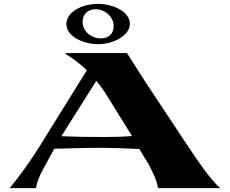

<svg xmlns="http://www.w3.org/2000/svg" viewBox="-20 -975 1191 995"><path d="M30 0H166C171 -31 185 -65 205 -101L261 -204C336 -206 419 -209 493 -209C561 -209 632 -206 702 -203L753 -119C773 -78 792 -43 799 0H1121C1067 -49 1007 -138 955 -216L737 -545L638 -700H320V-695C341 -683 389 -651 430 -611L183 -213C138 -141 74 -52 30 0ZM298 -269 479 -556C502 -528 522 -500 534 -480L664 -270C614 -266 566 -265 514 -265C442 -265 368 -266 298 -269ZM489 -746C568 -746 653 -791 653 -851C653 -919 558 -955 489 -955C400 -955 324 -910 324 -851C324 -782 419 -746 489 -746ZM502 -776C454 -776 408 -812 408 -862C408 -899 432 -927 476 -927C523 -927 569 -889 569 -840C569 -802 545 -776 502 -776Z"/></svg>

Font: Coconat
Style: Bold
Weight: 900
Width: 8
Designer: Sara Lavazza
Foundry: Collletttivo
Version: Version 1.000;Glyphs 3.2 (3217)